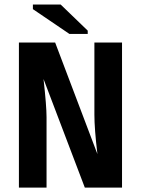

<svg xmlns="http://www.w3.org/2000/svg" viewBox="-20 -852 640 872"><path d="M295.4 -697.8 129.4 -810.5V-831.5H255.4L378.4 -712.9V-697.8ZM365.2 0 177.7 -493.2Q191.4 -370.1 191.4 -320.3V0H65.9V-658.7H230.5L422.4 -152.3Q408.7 -267.1 408.7 -330.6V-658.7H534.2V0Z"/></svg>

Font: Liberation Mono
Style: Bold
Weight: 700
Monospace: yes
Designer: Steve Matteson
Foundry: Ascender Corporation
Version: Version 2.1.5